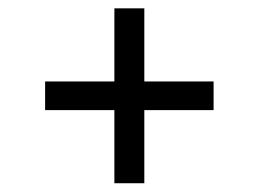

<svg xmlns="http://www.w3.org/2000/svg" viewBox="-20 -604 605 449"><path d="M247.5 -175.5V-346.5H85.5V-413.5H247.5V-584.5H317.5V-413.5H479.5V-346.5H317.5V-175.5Z"/></svg>

Font: Encode Sans Expanded
Style: Regular
Weight: 400
Width: 7
Designer: Multiple Designers
Foundry: Impallari Type
Version: Version 2.000